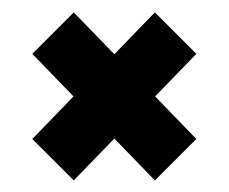

<svg xmlns="http://www.w3.org/2000/svg" viewBox="-20 -462 379 318"><path d="M102.2 -163.2 33.5 -231.8 236.5 -441.5 305.2 -372.8ZM236.5 -163.2 33.5 -372.8 102.2 -441.5 305.2 -231.8Z"/></svg>

Font: Bricolage Grotesque 96pt ExtraBold Condensed
Style: Regular
Weight: 800
Width: 3
Version: Version 1.001;gftools[0.9.33.dev8+g029e19f]